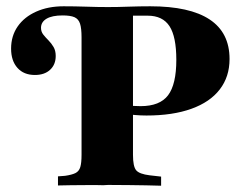

<svg xmlns="http://www.w3.org/2000/svg" viewBox="-20 -591 763 611"><path d="M239.5 -201.6V-472.6Q239.5 -500.8 234.7 -515.7Q229.8 -530.6 216.9 -536.3Q204 -541.9 179 -541.9Q146 -541.9 128.2 -531.5Q110.5 -521 110.5 -502.4Q110.5 -490.3 117.7 -481Q125 -471.8 134.3 -462.5Q143.5 -453.2 150.4 -441.5Q157.3 -429.8 157.3 -412.9Q157.3 -385.5 139.5 -369Q121.8 -352.4 91.1 -352.4Q55.6 -352.4 35.5 -375Q15.3 -397.6 15.3 -436.3Q15.3 -476.6 36.3 -506.9Q57.3 -537.1 95.2 -554Q133.1 -571 182.3 -571Q216.9 -571 253.2 -569.8Q289.5 -568.5 325.8 -568.5H321.8Q355.6 -568.5 389.9 -569.8Q424.2 -571 458.1 -571Q583.9 -571 647.2 -529Q710.5 -487.1 710.5 -403.2Q710.5 -346.8 679.4 -306.5Q648.4 -266.1 589.1 -244.8Q529.8 -223.4 446 -223.4Q427.4 -223.4 409.3 -225Q391.1 -226.6 375.4 -229Q359.7 -231.5 348.4 -234.7V-263.7Q364.5 -258.9 384.3 -256Q404 -253.2 427.4 -253.2Q488.7 -253.2 514.9 -287.9Q541.1 -322.6 541.1 -400.8Q541.1 -474.2 519.4 -507.7Q497.6 -541.1 450 -541.1H403.2V-201.6ZM308.9 -1.6Q284.7 -2.4 257.3 -2Q229.8 -1.6 205.6 -1.6Q181.5 -1.6 164.5 -0.8V-29.8L187.1 -31.5Q208.9 -34.7 220.2 -40.3Q231.5 -46 235.5 -59.3Q239.5 -72.6 239.5 -98.4V-201.6H403.2V-98.4Q403.2 -61.3 413.3 -49.2Q423.4 -37.1 456.5 -33.1L492.7 -29V0Q472.6 -0.8 446 -1.2Q419.4 -1.6 390.3 -2Q361.3 -2.4 333.1 -2.4H322.6Z"/></svg>

Font: Playfair 5pt SemiExpanded Light Black
Style: Regular
Weight: 900
Version: Version 2.203